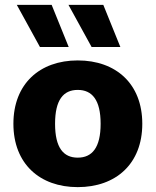

<svg xmlns="http://www.w3.org/2000/svg" viewBox="-20 -758 639 788"><path d="M262 -565 192 -738H49L144 -565ZM474 -565 404 -738H261L356 -565ZM299 -510C143 -510 35 -414 35 -250C35 -86 143 10 299 10C456 10 564 -86 564 -250C564 -414 456 -510 299 -510ZM299 -389C358 -389 393 -348 393 -250C393 -152 358 -111 299 -111C240 -111 206 -152 206 -250C206 -348 240 -389 299 -389Z"/></svg>

Font: Work Sans
Style: Bold
Weight: 700
Designer: Wei Huang
Foundry: Wei Huang
Version: Version 2.012